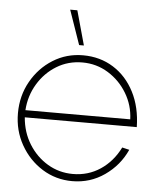

<svg xmlns="http://www.w3.org/2000/svg" viewBox="-52 -744 662 801"><g transform="rotate(5 279.5 -343.0)"><path d="M280 13Q211 13 154.2 -22.5Q97.5 -58 63.8 -117.8Q30 -177.5 30 -250Q30 -323 63.8 -383Q97.5 -443 154.2 -478.5Q211 -514 280 -514Q351.5 -514 407.2 -479Q463 -444 495.2 -381.2Q527.5 -318.5 529 -235H60Q65 -172.5 95.8 -123.2Q126.5 -74 174.5 -45.5Q222.5 -17 280 -17Q344 -17 395 -51Q446 -85 476 -145L506 -138Q476 -71.5 415.5 -29.2Q355 13 280 13ZM60 -265H499Q497 -323.5 467 -373.5Q437 -423.5 388 -453.8Q339 -484 280 -484Q220.5 -484 172.2 -454.5Q124 -425 94 -375.2Q64 -325.5 60 -265ZM209.5 -699H239.5L279.5 -555H259.5Z"/></g></svg>

Font: Urbanist Thin
Style: Regular
Weight: 100
Designer: Corey Hu
Foundry: Corey Hu
Version: Version 1.330; ttfautohint (v1.8.4.7-5d5b)